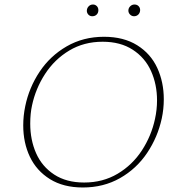

<svg xmlns="http://www.w3.org/2000/svg" viewBox="-20 -826 776 851"><path d="M83 -270Q83 -313 92 -356Q109 -438 155.5 -508Q202 -578 275.5 -620.5Q349 -663 441 -663Q528 -663 588 -625.5Q648 -588 677 -525Q706 -462 706 -386Q706 -343 697 -301Q679 -218 632 -148Q585 -78 512 -36.5Q439 5 347 5Q261 5 201.5 -32Q142 -69 112.5 -131Q83 -193 83 -270ZM667 -299Q676 -340 676 -381Q676 -452 649.5 -511Q623 -570 568.5 -605.5Q514 -641 435 -641Q352 -641 287 -602Q222 -563 180 -498.5Q138 -434 122 -359Q114 -323 114 -278Q114 -206 140 -147Q166 -88 220 -52.5Q274 -17 353 -17Q436 -17 501.5 -56Q567 -95 609 -159.5Q651 -224 667 -299ZM365 -781Q366 -791 373.5 -798.5Q381 -806 392 -806Q402 -806 409 -799Q416 -792 416 -781Q416 -769 408.5 -761.5Q401 -754 389 -754Q378 -754 371 -762Q364 -770 365 -781ZM549 -779Q549 -790 557 -798Q565 -806 576 -806Q588 -806 595 -798Q602 -790 601 -779Q600 -768 592.5 -761Q585 -754 574 -754Q564 -754 556.5 -761.5Q549 -769 549 -779Z"/></svg>

Font: Ysabeau Extralight
Style: Italic
Weight: 200
Italic angle: -12°
Designer: Christian Thalmann (Catharsis Fonts)
Version: Version 0.003